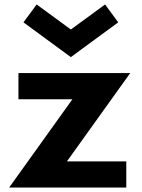

<svg xmlns="http://www.w3.org/2000/svg" viewBox="-20 -839 634 859"><path d="M509 -739 450 -819 297 -707 144 -819 85 -739 297 -583.5ZM545 0V-117H279.5L562.5 -512H62.5V-395H304L21 0Z"/></svg>

Font: Spartan
Style: Bold
Weight: 700
Designer: Matt Bailey, Mirko Velimirovic
Foundry: Matt Bailey
Version: Version 1.003